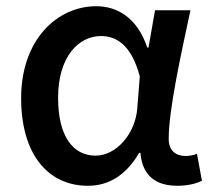

<svg xmlns="http://www.w3.org/2000/svg" viewBox="-20 -584 682 618"><path d="M263 14C332 14 387 -22 428 -92H432C438 -18 482 14 551 14C587 14 613 6 630 -2L614 -89C603 -84 589 -82 577 -82C546 -82 523 -99 523 -137C523 -231 563 -411 593 -551H479L458 -431H454C422 -527 357 -564 290 -564C163 -564 48 -455 48 -268C48 -87 135 14 263 14ZM288 -83C213 -83 167 -148 167 -269C167 -403 234 -468 305 -468C354 -468 403 -440 430 -338L422 -237C416 -152 353 -83 288 -83Z"/></svg>

Font: Noto Sans JP Medium
Style: Regular
Weight: 500
Designer: Ryoko NISHIZUKA 西塚涼子 (kana, bopomofo & ideographs); Paul D. Hunt (Latin, Greek & Cyrillic); Sandoll Communications 산돌커뮤니
Foundry: Adobe
Version: Version 2.004;hotconv 1.0.118;makeotfexe 2.5.65603